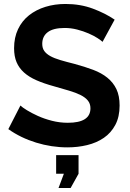

<svg xmlns="http://www.w3.org/2000/svg" viewBox="-20 -735 653 968"><path d="M275 213 302 141H263V47H376V141L336 213ZM497 -524Q490 -531 471.5 -543Q453 -555 426.5 -566.5Q400 -578 369 -586Q338 -594 306 -594Q249 -594 221 -573Q193 -552 193 -514Q193 -492 203.5 -477.5Q214 -463 234 -452Q254 -441 284.5 -432Q315 -423 355 -413Q407 -399 449.5 -383Q492 -367 521.5 -343Q551 -319 567 -285.5Q583 -252 583 -203Q583 -146 561.5 -105.5Q540 -65 503.5 -40Q467 -15 419.5 -3.5Q372 8 320 8Q240 8 162 -16Q84 -40 22 -84L83 -203Q92 -194 115.5 -179.5Q139 -165 171 -150.5Q203 -136 242 -126Q281 -116 322 -116Q436 -116 436 -189Q436 -212 423 -228Q410 -244 386 -256Q362 -268 328 -278Q294 -288 252 -300Q201 -314 163.5 -330.5Q126 -347 101 -369.5Q76 -392 63.5 -421.5Q51 -451 51 -492Q51 -546 71 -588Q91 -630 126.5 -658Q162 -686 209 -700.5Q256 -715 310 -715Q385 -715 448 -691.5Q511 -668 558 -636Z"/></svg>

Font: Oxford Sans
Style: Bold
Weight: 700
Designer: Matt McInerney, Pablo Impallari, Rodrigo Fuenzalida
Foundry: Matt McInerney, Pablo Impallari, Rodrigo Fuenzalida
Version: Version 3.000g; ttfautohint (v1.5) -l 8 -r 28 -G 28 -x 14 -D